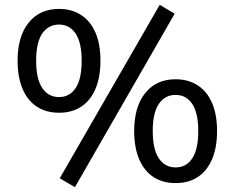

<svg xmlns="http://www.w3.org/2000/svg" viewBox="-20 -751 973 797"><path d="M291 26 228 -11 643 -731 705 -694ZM225 -283Q171 -283 132.5 -308.5Q94 -334 73.5 -382.5Q53 -431 53 -499Q53 -600 99 -657Q145 -714 225 -714Q278 -714 317 -688.5Q356 -663 376.5 -615Q397 -567 397 -499Q397 -431 376.5 -382.5Q356 -334 317.5 -308.5Q279 -283 225 -283ZM225 -348Q269 -348 294 -385.5Q319 -423 319 -499Q319 -574 294 -611.5Q269 -649 225 -649Q181 -649 155.5 -612Q130 -575 130 -499Q130 -423 155.5 -385.5Q181 -348 225 -348ZM709 9Q655 9 616.5 -16.5Q578 -42 557.5 -90.5Q537 -139 537 -207Q537 -308 583 -365Q629 -422 709 -422Q762 -422 801 -396.5Q840 -371 860.5 -323Q881 -275 881 -207Q881 -139 860.5 -90.5Q840 -42 801.5 -16.5Q763 9 709 9ZM709 -56Q753 -56 778 -93.5Q803 -131 803 -207Q803 -282 778 -319.5Q753 -357 709 -357Q665 -357 639.5 -320Q614 -283 614 -207Q614 -131 639.5 -93.5Q665 -56 709 -56Z"/></svg>

Font: Nunito Sans 12pt Medium
Style: Regular
Weight: 500
Designer: Vernon Adams
Foundry: Vernon Adams
Version: Version 3.101;gftools[0.9.27]